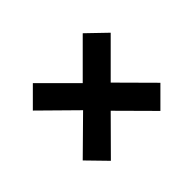

<svg xmlns="http://www.w3.org/2000/svg" viewBox="-101 -677 762 762"><g transform="rotate(45 280.0 -296.5)"><path d="M144 -78 67 -155 207 -295 67 -435 144 -515 284 -375 424 -514 503 -435 363 -296 504 -156 424 -78 284 -220Z"/></g></svg>

Font: Ubuntu Sans Mono
Style: Bold
Weight: 700
Monospace: yes
Designer: Dalton Maag Ltd
Foundry: Dalton Maag Ltd
Version: Version 1.006